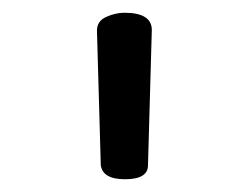

<svg xmlns="http://www.w3.org/2000/svg" viewBox="-20 -751 390 301"><path d="M176 -470Q141 -470 138 -492L132 -703Q132 -718 146.5 -724.5Q161 -731 175 -731Q218 -731 218 -704L212 -492Q212 -470 176 -470Z"/></svg>

Font: LXGW WenKai Medium
Style: Regular
Weight: 500
Designer: LXGW / Fontworks Inc.
Foundry: LXGW / Fontworks Inc.
Version: Version 1.501; October 10, 2024